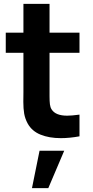

<svg xmlns="http://www.w3.org/2000/svg" viewBox="-20 -710 484 1000"><path d="M238 -435V-237V-208.5Q238 -182.5 240 -166.5Q242 -150.5 249 -140Q269.5 -107.5 330 -107.5Q353 -107.5 394 -113V0Q342 9.5 297 9.5Q236 9.5 191 -8.8Q146 -27 124 -67Q110.5 -92 106 -118Q101.5 -144 101.5 -179.5L102 -229V-435H10V-540H102V-690H238V-540H394V-435ZM231.5 270H146.5L186 75H314.5Z"/></svg>

Font: Hauora ExtraBold
Style: Regular
Weight: 800
Designer: Wayne Shih
Foundry: WCYS
Version: Version 1.001